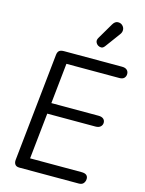

<svg xmlns="http://www.w3.org/2000/svg" viewBox="-185 -1448 1171 1554"><g transform="rotate(15 401.0 -671.5)"><path d="M136.5 0Q110.5 0 99.8 -15Q89 -30 91.5 -53.5L186.5 -957.5Q189 -982 201.5 -993Q214 -1004 243 -1004H727.5Q755.5 -1004 769.5 -991Q783.5 -978 783.5 -958Q783.5 -937 770.5 -923.5Q757.5 -910 730.5 -910H287L251.5 -571.5H646Q673.5 -571.5 687.8 -559.5Q702 -547.5 702 -527Q702 -508 687.5 -494.2Q673 -480.5 645 -480.5H241.5L201 -95H632Q660.5 -95 673.5 -84Q686.5 -73 686.5 -53.5Q686.5 -32.5 674 -16.2Q661.5 0 635 0ZM498 -1118Q483 -1127.5 477 -1143.8Q471 -1160 483.5 -1181L560.5 -1312Q578 -1342 601.5 -1343.2Q625 -1344.5 640.5 -1330.5Q657.5 -1315 658.5 -1294.2Q659.5 -1273.5 646 -1255.5L553.5 -1130Q540 -1112 525.8 -1111Q511.5 -1110 498 -1118Z"/></g></svg>

Font: Edu SA Hand Medium
Style: Regular
Weight: 500
Designer: Tina and Corey Anderson, Eben Sorkin, Mirko Velimirovic
Foundry: Google for Education
Version: Version 2.000